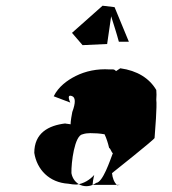

<svg xmlns="http://www.w3.org/2000/svg" viewBox="-20 -759 603 672"><path d="M372 -153C374 -135 379 -122 390 -110C393 -113 396 -110 399 -112H304C305 -122 306 -132 309 -144L310 -147C295 -130 273 -116 248 -113C238 -113 230 -114 219 -116C152 -120 109 -166 100 -224C100 -293 149 -320 209 -327C205 -326 230 -325 227 -323C227 -334 231 -358 233 -367C245 -399 245 -419 231 -423C220 -427 217 -420 226 -400C206 -408 185 -415 168 -422C184 -455 215 -478 245 -493C279 -510 320 -519 364 -516C373 -516 380 -518 386 -510L401 -520C460 -512 503 -485 527 -444C528 -435 528 -421 527 -410C530 -389 523 -301 521 -276C522 -272 372 -153 372 -153ZM230 -153C237 -113 280 -93 317 -119C340 -121 365 -197 375 -223C370 -225 367 -240 362 -241C358 -258 353 -274 346 -289C329 -292 313 -293 296 -293C287 -293 278 -292 269 -289C241 -285 229 -190 230 -153ZM431 -613 381 -734 339 -739 232 -644 269 -601 355 -605 369 -702C378 -673 388 -643 396 -613Z"/></svg>

Font: Ugly Stick
Style: It
Weight: 400
Designer: Stig
Foundry: Cannot Into Space Fonts
Version: Version 0.99